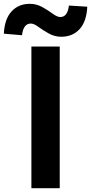

<svg xmlns="http://www.w3.org/2000/svg" viewBox="-73 -983 476 1003"><path d="M91 0V-740H239V0ZM247 -791Q212 -791 181 -808.5Q150 -826 127 -843Q104 -860 88 -860Q49 -860 42 -799L-53 -807Q-49 -884 -12.5 -923.5Q24 -963 83 -963Q118 -963 149 -945.5Q180 -928 203 -911Q226 -894 242 -894Q280 -894 287 -954L383 -948Q379 -870 342.5 -830.5Q306 -791 247 -791Z"/></svg>

Font: Noto Sans Korean Bold
Style: Bold
Weight: 700
Designer: Ryoko NISHIZUKA  (kana & ideographs); Paul D. Hunt (Latin, Greek & Cyrillic); Wenlong ZHANG  (bopomofo); Sandoll Communi
Foundry: Adobe Systems Incorporated
Version: Version 1.000;PS 1;hotconv 1.0.78;makeotf.lib2.5.61930